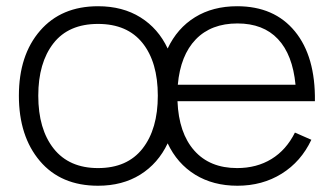

<svg xmlns="http://www.w3.org/2000/svg" viewBox="-20 -575 1061 610"><path d="M734.4 15.1Q657.2 15.1 600.1 -20Q543 -55.2 512.7 -119.6Q482.4 -55.7 425.8 -20.3Q369.1 15.1 291.5 15.1Q173.3 15.1 106.7 -63.5Q40 -142.1 40 -271Q40 -399.9 107.4 -477.5Q174.8 -555.2 291.5 -555.2Q369.6 -555.2 426.3 -519.8Q482.9 -484.4 512.7 -420.9Q543 -485.4 599.6 -520.3Q656.2 -555.2 733.4 -555.2Q851.6 -555.2 917 -475.3Q982.4 -395.5 980.5 -253.4H543.9Q547.9 -152.3 597.2 -96.7Q646.5 -41 733.4 -41Q795.4 -41 842.5 -69.8Q889.6 -98.6 917 -153.8L969.2 -130.9Q936.5 -61.5 875 -23.2Q813.5 15.1 734.4 15.1ZM101.6 -271Q101.6 -164.6 150.6 -102.8Q199.7 -41 291.5 -41Q384.3 -41 432.9 -103Q481.4 -165 481.4 -271Q481.4 -377.4 432.9 -438.2Q384.3 -499 291.5 -499Q197.8 -499 149.7 -437.3Q101.6 -375.5 101.6 -271ZM544.9 -305.7H918.9Q909.7 -401.4 863 -450.9Q816.4 -500.5 734.4 -500.5Q650.9 -500.5 602.1 -450Q553.2 -399.4 544.9 -305.7Z"/></svg>

Font: Manrope Light
Style: Regular
Weight: 300
Designer: Mikhail Sharanda
Foundry: Mikhail Sharanda
Version: Version 4.505;FEAKit 1.0